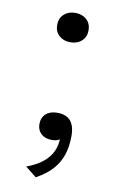

<svg xmlns="http://www.w3.org/2000/svg" viewBox="-78 -548 472 753"><g transform="rotate(10 157.5 -172.0)"><path d="M160 -386Q133 -386 115.5 -402Q98 -418 98 -444Q98 -471 115.5 -487Q133 -503 160 -503Q188 -503 205.5 -487Q223 -471 223 -444Q223 -418 205.5 -402Q188 -386 160 -386ZM119 159 75 124Q115 109 139.5 89Q164 69 175.5 44Q187 19 187 -13Q188 -19 189.5 -23.5Q191 -28 193 -29.5Q195 -31 197.5 -30Q200 -29 202 -24Q200 -15 193 -8.5Q186 -2 176.5 1Q167 4 156 4Q129 4 113 -10.5Q97 -25 97 -49Q97 -75 113.5 -90Q130 -105 159 -105Q181 -105 196.5 -97Q212 -89 220.5 -71Q229 -53 229 -24Q229 17 218 50.5Q207 84 183 110.5Q159 137 119 159Z"/></g></svg>

Font: Roboto Serif ExtraLight
Style: Regular
Weight: 250
Version: Version 1.007